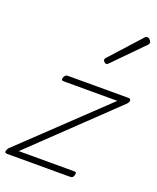

<svg xmlns="http://www.w3.org/2000/svg" viewBox="-161 -929 836 1020"><g transform="rotate(20 257.0 -419.0)"><path d="M6 0Q-10 0 -7.5 -11.5Q-5 -23 1 -30L459 -465H155Q147 -465 144.5 -469Q142 -473 145 -483Q148 -491 153 -495.5Q158 -500 166 -500H510Q518 -500 520.5 -495Q523 -490 521 -483Q519 -476 511 -468L58 -35H373Q381 -35 382.5 -30.5Q384 -26 381 -15Q379 -8 374.5 -4Q370 0 361 0ZM335 -629Q331 -629 324.5 -635Q318 -641 318 -646Q318 -649 319 -652Q320 -655 324 -659L478 -829Q482 -834 485.5 -836Q489 -838 493 -838Q498 -838 503.5 -834Q509 -830 512.5 -824.5Q516 -819 516 -814Q516 -811 515 -808Q514 -805 510 -801L348 -636Q341 -629 335 -629Z"/></g></svg>

Font: Playwrite CO Thin
Style: Regular
Weight: 250
Version: Version 1.002